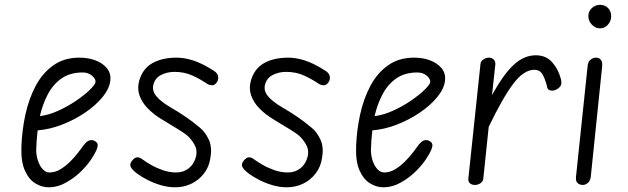

<svg xmlns="http://www.w3.org/2000/svg" viewBox="-20 -786 2668 816"><path d="M186 10Q158 10 130.5 -6.5Q103 -23 85.8 -61.2Q68.5 -99.5 71 -164.5Q73.5 -232.5 88 -299.2Q102.5 -366 131.5 -420.8Q160.5 -475.5 206.5 -508.2Q252.5 -541 317.5 -541Q356 -541 386.8 -529Q417.5 -517 434.8 -495.5Q452 -474 449 -444.5Q445.5 -410 416.5 -374.2Q387.5 -338.5 342.2 -307.8Q297 -277 244.2 -256.5Q191.5 -236 140 -232Q137.5 -211.5 136 -191Q134.5 -170.5 134 -151Q133.5 -127 140.8 -104.5Q148 -82 161 -67.5Q174 -53 191 -53Q214 -53 236.2 -66.2Q258.5 -79.5 278 -99Q297.5 -118.5 312.5 -138Q327.5 -157.5 336.5 -170Q349.5 -187.5 362.8 -190Q376 -192.5 387 -184Q394 -179.5 395 -171Q396 -162.5 390 -148.2Q384 -134 369.5 -112Q355 -88.5 326.8 -60Q298.5 -31.5 262 -10.8Q225.5 10 186 10ZM149.5 -292.5Q187 -297 227.8 -315.5Q268.5 -334 304 -358.2Q339.5 -382.5 362 -404.5Q384.5 -426.5 386 -437.5Q387 -450.5 371.2 -464.2Q355.5 -478 331.5 -478Q278 -478 241.8 -452.8Q205.5 -427.5 183.2 -385.2Q161 -343 149.5 -292.5Z M725 10Q693 10 661.8 0.5Q630.5 -9 605 -22.5Q579.5 -36 564.5 -47Q545 -61.5 537.2 -73.5Q529.5 -85.5 538.5 -99.5Q546 -110 553.2 -114.2Q560.5 -118.5 568.8 -117Q577 -115.5 586.5 -108Q598.5 -99 620.8 -86Q643 -73 671.2 -63Q699.5 -53 729 -53Q760 -53 782.8 -71.2Q805.5 -89.5 813.5 -122Q819.5 -150 805 -174Q790.5 -198 774 -211.5Q760.5 -222 740 -234.8Q719.5 -247.5 699.8 -259.2Q680 -271 668 -278.5Q633 -299.5 607.8 -325.5Q582.5 -351.5 572.5 -381.5Q562.5 -411.5 572 -444Q586.5 -494.5 628 -517.8Q669.5 -541 731.5 -541Q762.5 -541 799.8 -529.5Q837 -518 888.5 -485.5Q904.5 -475.5 907 -461.5Q909.5 -447.5 901 -435.5Q891.5 -422.5 880 -423.5Q868.5 -424.5 860 -430Q830 -450.5 796.5 -465.5Q763 -480.5 721.5 -480.5Q691 -480.5 665.5 -467.8Q640 -455 632.5 -428.5Q624.5 -402 643.8 -378Q663 -354 708.5 -327.5Q738.5 -310.5 769.5 -289.2Q800.5 -268 829.5 -243.5Q851.5 -226 867 -193.5Q882.5 -161 874 -114Q868.5 -76.5 846.8 -48.5Q825 -20.5 793.2 -5.2Q761.5 10 725 10Z M1199.5 10Q1167.5 10 1136.2 0.5Q1105 -9 1079.5 -22.5Q1054 -36 1039 -47Q1019.5 -61.5 1011.8 -73.5Q1004 -85.5 1013 -99.5Q1020.5 -110 1027.8 -114.2Q1035 -118.5 1043.2 -117Q1051.5 -115.5 1061 -108Q1073 -99 1095.2 -86Q1117.5 -73 1145.8 -63Q1174 -53 1203.5 -53Q1234.5 -53 1257.2 -71.2Q1280 -89.5 1288 -122Q1294 -150 1279.5 -174Q1265 -198 1248.5 -211.5Q1235 -222 1214.5 -234.8Q1194 -247.5 1174.2 -259.2Q1154.5 -271 1142.5 -278.5Q1107.5 -299.5 1082.2 -325.5Q1057 -351.5 1047 -381.5Q1037 -411.5 1046.5 -444Q1061 -494.5 1102.5 -517.8Q1144 -541 1206 -541Q1237 -541 1274.2 -529.5Q1311.5 -518 1363 -485.5Q1379 -475.5 1381.5 -461.5Q1384 -447.5 1375.5 -435.5Q1366 -422.5 1354.5 -423.5Q1343 -424.5 1334.5 -430Q1304.5 -450.5 1271 -465.5Q1237.5 -480.5 1196 -480.5Q1165.5 -480.5 1140 -467.8Q1114.5 -455 1107 -428.5Q1099 -402 1118.2 -378Q1137.5 -354 1183 -327.5Q1213 -310.5 1244 -289.2Q1275 -268 1304 -243.5Q1326 -226 1341.5 -193.5Q1357 -161 1348.5 -114Q1343 -76.5 1321.2 -48.5Q1299.5 -20.5 1267.8 -5.2Q1236 10 1199.5 10Z M1608.5 10Q1580.5 10 1553 -6.5Q1525.5 -23 1508.2 -61.2Q1491 -99.5 1493.5 -164.5Q1496 -232.5 1510.5 -299.2Q1525 -366 1554 -420.8Q1583 -475.5 1629 -508.2Q1675 -541 1740 -541Q1778.5 -541 1809.2 -529Q1840 -517 1857.2 -495.5Q1874.5 -474 1871.5 -444.5Q1868 -410 1839 -374.2Q1810 -338.5 1764.8 -307.8Q1719.5 -277 1666.8 -256.5Q1614 -236 1562.5 -232Q1560 -211.5 1558.5 -191Q1557 -170.5 1556.5 -151Q1556 -127 1563.2 -104.5Q1570.5 -82 1583.5 -67.5Q1596.5 -53 1613.5 -53Q1636.5 -53 1658.8 -66.2Q1681 -79.5 1700.5 -99Q1720 -118.5 1735 -138Q1750 -157.5 1759 -170Q1772 -187.5 1785.2 -190Q1798.5 -192.5 1809.5 -184Q1816.5 -179.5 1817.5 -171Q1818.5 -162.5 1812.5 -148.2Q1806.5 -134 1792 -112Q1777.5 -88.5 1749.2 -60Q1721 -31.5 1684.5 -10.8Q1648 10 1608.5 10ZM1572 -292.5Q1609.5 -297 1650.2 -315.5Q1691 -334 1726.5 -358.2Q1762 -382.5 1784.5 -404.5Q1807 -426.5 1808.5 -437.5Q1809.5 -450.5 1793.8 -464.2Q1778 -478 1754 -478Q1700.5 -478 1664.2 -452.8Q1628 -427.5 1605.8 -385.2Q1583.5 -343 1572 -292.5Z M1998.5 0Q1985 0 1977 -7.2Q1969 -14.5 1970.5 -27L2022 -514Q2023 -525.5 2034 -533.2Q2045 -541 2057.5 -541Q2070 -541 2078.2 -533Q2086.5 -525 2085 -510.5L2071 -382Q2120.5 -471.5 2164 -511.2Q2207.5 -551 2257 -551Q2301 -551 2327.2 -521Q2353.5 -491 2364 -449.5Q2368.5 -429.5 2362.2 -420.5Q2356 -411.5 2344.5 -405.5Q2332.5 -399 2320.2 -401.5Q2308 -404 2306 -413.5Q2300.5 -440 2288.5 -464.8Q2276.5 -489.5 2251.5 -489.5Q2206 -489.5 2161 -429.5Q2116 -369.5 2057 -247L2034 -26.5Q2033 -15 2022.2 -7.5Q2011.5 0 1998.5 0Z M2457 0Q2443 0 2434.5 -8.2Q2426 -16.5 2428 -35L2477.5 -506.5Q2479.5 -524 2490 -532.5Q2500.5 -541 2513 -541Q2525.5 -541 2533.5 -532Q2541.5 -523 2539 -502.5L2491 -36.5Q2489 -18 2478.8 -9Q2468.5 0 2457 0ZM2530 -665.5Q2510.5 -665.5 2495.5 -681.2Q2480.5 -697 2480.5 -717Q2480.5 -738 2495.5 -751.8Q2510.5 -765.5 2530 -765.5Q2550.5 -765.5 2564 -752Q2577.5 -738.5 2577.5 -717Q2577.5 -697 2563.8 -681.2Q2550 -665.5 2530 -665.5Z"/></svg>

Font: Edu NSW ACT Hand
Style: Regular
Weight: 400
Designer: Tina and Corey Anderson, Eben Sorkin, Mirko Velimirovic
Foundry: Sorkin Type Co.
Version: Version 2.000